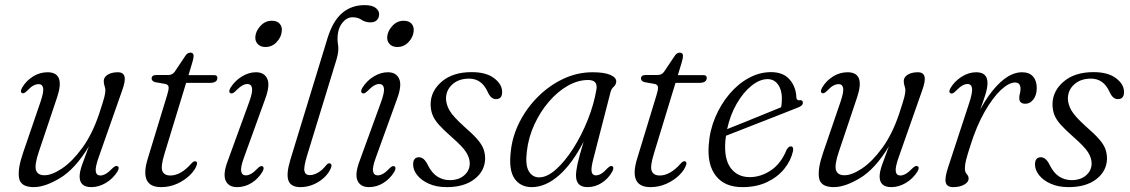

<svg xmlns="http://www.w3.org/2000/svg" viewBox="-20 -740 4521 768"><path d="M449.5 -75.5Q460 -70.5 449.5 -53.5Q431.5 -25 403.2 -8.2Q375 8.5 345.5 8.5Q298.5 8.5 298.5 -34Q298.5 -52.5 308.2 -80.5Q318 -108.5 335.5 -154.5Q281.5 -65 221 -28.2Q160.5 8.5 115 8.5Q62.5 8.5 56.2 -28Q50 -64.5 72.5 -129.5L142 -332.5Q155.5 -372 152.5 -387.8Q149.5 -403.5 134.5 -403.5Q124.5 -403.5 113.2 -397.5Q102 -391.5 86.5 -375Q75 -364 68.5 -367.5Q59 -372 68.5 -389.5Q85 -417.5 112.2 -434.2Q139.5 -451 170 -451Q242.5 -451 208 -349.5L135.5 -133.5Q117.5 -80 124 -59.5Q130.5 -39 158 -39Q187.5 -39 228.2 -66.2Q269 -93.5 309 -148.2Q349 -203 376.5 -284.5Q392 -331.5 396.8 -349.5Q401.5 -367.5 401.5 -377.5Q401.5 -387.5 398.2 -396.2Q395 -405 395 -416Q395 -431.5 410.8 -441.2Q426.5 -451 451.5 -451Q474 -451 478.2 -433Q482.5 -415 467.5 -375L376 -114.5Q360.5 -71.5 363 -54.8Q365.5 -38 381.5 -38Q391 -38 402.8 -44.5Q414.5 -51 431 -68Q443 -79 449.5 -75.5Z M642.5 -404 600 -411.5Q586.5 -416 586.5 -426Q586.5 -440 606 -440H653.5Q669 -440 678.5 -452.5L722 -517.5Q730 -529.5 741.5 -529.5Q754.5 -529.5 754.5 -516Q754.5 -507 748.5 -487.5L734 -439.5H836.5Q849.5 -439.5 849.5 -428.5Q849.5 -408.5 819 -408.5H724.5L638 -125Q622 -73.5 629.5 -55.8Q637 -38 661.5 -38Q703 -38 745.5 -86Q754.5 -96 761 -95Q770.5 -94 767.5 -81.5Q761 -60.5 740 -39.8Q719 -19 688.8 -5.2Q658.5 8.5 624.5 8.5Q535.5 8.5 571.5 -107L648.5 -359.5Q655.5 -382 654.5 -391.5Q653.5 -401 642.5 -404Z M1042 -552Q1021.5 -552 1010.5 -564.2Q999.5 -576.5 1001.5 -594.5Q1003.5 -616.5 1022.2 -636.8Q1041 -657 1067.5 -657Q1088.5 -657 1099 -644.8Q1109.5 -632.5 1107 -614Q1105 -591 1086.5 -571.5Q1068 -552 1042 -552ZM956 -110Q941.5 -70.5 944.8 -54.5Q948 -38.5 963.5 -38.5Q973 -38.5 984.5 -44.8Q996 -51 1011.5 -67.5Q1023 -78.5 1029.5 -75Q1039.5 -70 1029.5 -52.5Q1012.5 -24.5 985.8 -8Q959 8.5 928.5 8.5Q894.5 8.5 882.8 -17.2Q871 -43 890.5 -95L975.5 -328.5Q991 -370 988.2 -387Q985.5 -404 969 -404Q959.5 -404 948 -397.2Q936.5 -390.5 920.5 -374Q909 -363.5 902.5 -367Q892 -372 902 -389Q920 -417.5 947.8 -434.2Q975.5 -451 1004 -451Q1037 -451 1049 -425Q1061 -399 1041 -345Z M1438.5 -719.5Q1468 -719.5 1482.2 -708.8Q1496.5 -698 1496.5 -683Q1496.5 -669 1487.8 -659.8Q1479 -650.5 1461.5 -650.5Q1441.5 -650.5 1426.2 -660.8Q1411 -671 1389.5 -671Q1369 -671 1352.5 -652.5Q1336 -634 1332 -608.5Q1328 -584.5 1332.2 -560.8Q1336.5 -537 1326 -502L1208.5 -118.5Q1194 -71 1197.8 -55.2Q1201.5 -39.5 1219.5 -39.5Q1234.5 -39.5 1252 -49.5Q1269.5 -59.5 1285.5 -80Q1293 -88.5 1299.5 -86.5Q1310.5 -83 1303 -66.5Q1289 -34.5 1254.5 -13Q1220 8.5 1181.5 8.5Q1143.5 8.5 1133.8 -17.8Q1124 -44 1142 -103L1290 -587Q1311 -655.5 1348.2 -687.5Q1385.5 -719.5 1438.5 -719.5Z M1569.5 -552Q1549 -552 1538 -564.2Q1527 -576.5 1529 -594.5Q1531 -616.5 1549.8 -636.8Q1568.5 -657 1595 -657Q1616 -657 1626.5 -644.8Q1637 -632.5 1634.5 -614Q1632.5 -591 1614 -571.5Q1595.5 -552 1569.5 -552ZM1483.5 -110Q1469 -70.5 1472.2 -54.5Q1475.5 -38.5 1491 -38.5Q1500.5 -38.5 1512 -44.8Q1523.5 -51 1539 -67.5Q1550.5 -78.5 1557 -75Q1567 -70 1557 -52.5Q1540 -24.5 1513.2 -8Q1486.5 8.5 1456 8.5Q1422 8.5 1410.2 -17.2Q1398.5 -43 1418 -95L1503 -328.5Q1518.5 -370 1515.8 -387Q1513 -404 1496.5 -404Q1487 -404 1475.5 -397.2Q1464 -390.5 1448 -374Q1436.5 -363.5 1430 -367Q1419.5 -372 1429.5 -389Q1447.5 -417.5 1475.2 -434.2Q1503 -451 1531.5 -451Q1564.5 -451 1576.5 -425Q1588.5 -399 1568.5 -345Z M1779 -19.5Q1815 -19.5 1837 -38.8Q1859 -58 1859 -86.5Q1859 -108 1844.8 -130.8Q1830.5 -153.5 1786.5 -192Q1754 -220.5 1735.5 -241.2Q1717 -262 1709.8 -281.2Q1702.5 -300.5 1702.5 -323.5Q1703 -376 1747.2 -413.8Q1791.5 -451.5 1866.5 -451.5Q1924.5 -451.5 1956.5 -427.2Q1988.5 -403 1988.5 -372.5Q1989 -343.5 1964 -343.5Q1954 -343.5 1945.8 -350.2Q1937.5 -357 1929.5 -375Q1905.5 -425.5 1856.5 -425.5Q1815 -425.5 1789.5 -402.5Q1764 -379.5 1764 -345.5Q1764.5 -322 1778.2 -298Q1792 -274 1837 -233.5Q1871 -204 1889.2 -183Q1907.5 -162 1914 -143.8Q1920.5 -125.5 1920.5 -105Q1919.5 -56 1878.2 -23.8Q1837 8.5 1767 8.5Q1726 8.5 1695.8 -5Q1665.5 -18.5 1649 -39.2Q1632.5 -60 1632.5 -82Q1632.5 -111 1656 -111Q1676.5 -111 1691.5 -79.5Q1707.5 -47.5 1729.8 -33.5Q1752 -19.5 1779 -19.5Z M2354 -107Q2343.5 -68 2346.5 -53.2Q2349.5 -38.5 2363.5 -38.5Q2374 -38.5 2384.8 -45Q2395.5 -51.5 2411 -68Q2422 -78.5 2428.5 -75.5Q2438 -71 2429 -53.5Q2413 -25 2386.5 -8.2Q2360 8.5 2330 8.5Q2284 8.5 2284 -38Q2284 -55.5 2290 -83.8Q2296 -112 2314.5 -173.5Q2269 -85 2215.5 -38.2Q2162 8.5 2107 8.5Q2062 8.5 2038.2 -25.5Q2014.5 -59.5 2023 -133Q2029 -194 2057.8 -251Q2086.5 -308 2132 -353.2Q2177.5 -398.5 2233.5 -424.8Q2289.5 -451 2350.5 -451Q2397 -451 2421.2 -440.5Q2445.5 -430 2445 -413.5Q2444 -401 2435 -393.2Q2426 -385.5 2422.5 -373ZM2087.5 -135.5Q2080.5 -80.5 2095 -55.5Q2109.5 -30.5 2136.5 -30.5Q2168 -30.5 2203.8 -62.2Q2239.5 -94 2272.8 -146Q2306 -198 2331 -260.5Q2356 -323 2366 -384Q2371 -420 2332.5 -420Q2291.5 -420 2250.8 -396.8Q2210 -373.5 2175.5 -333.2Q2141 -293 2117.5 -242Q2094 -191 2087.5 -135.5Z M2600 -404 2557.5 -411.5Q2544 -416 2544 -426Q2544 -440 2563.5 -440H2611Q2626.5 -440 2636 -452.5L2679.5 -517.5Q2687.5 -529.5 2699 -529.5Q2712 -529.5 2712 -516Q2712 -507 2706 -487.5L2691.5 -439.5H2794Q2807 -439.5 2807 -428.5Q2807 -408.5 2776.5 -408.5H2682L2595.5 -125Q2579.5 -73.5 2587 -55.8Q2594.5 -38 2619 -38Q2660.5 -38 2703 -86Q2712 -96 2718.5 -95Q2728 -94 2725 -81.5Q2718.5 -60.5 2697.5 -39.8Q2676.5 -19 2646.2 -5.2Q2616 8.5 2582 8.5Q2493 8.5 2529 -107L2606 -359.5Q2613 -382 2612 -391.5Q2611 -401 2600 -404Z M3152 -135.5Q3144 -98.5 3117.8 -65.5Q3091.5 -32.5 3049 -12Q3006.5 8.5 2949.5 8.5Q2879 8.5 2843.8 -36.2Q2808.5 -81 2815 -161Q2819 -219 2841.2 -271.2Q2863.5 -323.5 2898 -364.2Q2932.5 -405 2975.5 -428.2Q3018.5 -451.5 3064 -451.5Q3113 -451.5 3138.5 -422Q3164 -392.5 3165.5 -350Q3166.5 -337.5 3178 -339Q3190.5 -341 3191.5 -330Q3192.5 -317.5 3172 -310Q3149.5 -301 3111.5 -286Q3073.5 -271 3030.2 -254.2Q2987 -237.5 2948 -222Q2909 -206.5 2884 -197Q2882.5 -187 2881.5 -177.5Q2875.5 -104.5 2902.8 -68Q2930 -31.5 2979 -31.5Q3023 -31.5 3063.5 -58.5Q3104 -85.5 3126.5 -141Q3134.5 -155 3143.5 -154.5Q3155.5 -154 3152 -135.5ZM3050.5 -423.5Q3019 -423.5 2986.2 -397.2Q2953.5 -371 2927.2 -326Q2901 -281 2888.5 -223.5Q2916 -234.5 2955.8 -250.5Q2995.5 -266.5 3035.5 -282.8Q3075.5 -299 3104.5 -311Q3107.5 -325 3107.5 -347Q3107.5 -380.5 3092 -402Q3076.5 -423.5 3050.5 -423.5Z M3649.5 -75.5Q3660 -70.5 3649.5 -53.5Q3631.5 -25 3603.2 -8.2Q3575 8.5 3545.5 8.5Q3498.5 8.5 3498.5 -34Q3498.5 -52.5 3508.2 -80.5Q3518 -108.5 3535.5 -154.5Q3481.5 -65 3421 -28.2Q3360.5 8.5 3315 8.5Q3262.5 8.5 3256.2 -28Q3250 -64.5 3272.5 -129.5L3342 -332.5Q3355.5 -372 3352.5 -387.8Q3349.5 -403.5 3334.5 -403.5Q3324.5 -403.5 3313.2 -397.5Q3302 -391.5 3286.5 -375Q3275 -364 3268.5 -367.5Q3259 -372 3268.5 -389.5Q3285 -417.5 3312.2 -434.2Q3339.5 -451 3370 -451Q3442.5 -451 3408 -349.5L3335.5 -133.5Q3317.5 -80 3324 -59.5Q3330.5 -39 3358 -39Q3387.5 -39 3428.2 -66.2Q3469 -93.5 3509 -148.2Q3549 -203 3576.5 -284.5Q3592 -331.5 3596.8 -349.5Q3601.5 -367.5 3601.5 -377.5Q3601.5 -387.5 3598.2 -396.2Q3595 -405 3595 -416Q3595 -431.5 3610.8 -441.2Q3626.5 -451 3651.5 -451Q3674 -451 3678.2 -433Q3682.5 -415 3667.5 -375L3576 -114.5Q3560.5 -71.5 3563 -54.8Q3565.5 -38 3581.5 -38Q3591 -38 3602.8 -44.5Q3614.5 -51 3631 -68Q3643 -79 3649.5 -75.5Z M3783.5 -366.5Q3772.5 -370.5 3781.5 -387Q3798.5 -415.5 3826.8 -433.2Q3855 -451 3885 -451Q3930 -451 3930 -408Q3930 -388.5 3921.5 -361.5Q3913 -334.5 3901 -301.5Q3937.5 -370 3981.2 -410.5Q4025 -451 4068 -451Q4097.5 -451 4112.5 -433.5Q4127.5 -416 4127 -387Q4126.5 -358.5 4113.2 -341.8Q4100 -325 4081.5 -325Q4057 -325 4057 -348Q4057 -357 4059.5 -365.5Q4062 -374 4062 -384.5Q4062 -410 4040.5 -410Q4015.5 -410 3983.2 -379.8Q3951 -349.5 3918.5 -292.8Q3886 -236 3861 -156Q3849.5 -120.5 3844.5 -101Q3839.5 -81.5 3839.5 -66.5Q3839.5 -51.5 3847 -43.5Q3854.5 -35.5 3854.5 -25.5Q3854.5 -11.5 3836.8 -1.5Q3819 8.5 3792.5 8.5Q3767 8.5 3762.8 -10.8Q3758.5 -30 3773.5 -74L3856 -325.5Q3870.5 -369 3868.2 -386.5Q3866 -404 3849.5 -404Q3840 -404 3828.8 -397.5Q3817.5 -391 3801 -374Q3790 -363.5 3783.5 -366.5Z M4266.5 -19.5Q4302.5 -19.5 4324.5 -38.8Q4346.5 -58 4346.5 -86.5Q4346.5 -108 4332.2 -130.8Q4318 -153.5 4274 -192Q4241.5 -220.5 4223 -241.2Q4204.5 -262 4197.2 -281.2Q4190 -300.5 4190 -323.5Q4190.5 -376 4234.8 -413.8Q4279 -451.5 4354 -451.5Q4412 -451.5 4444 -427.2Q4476 -403 4476 -372.5Q4476.5 -343.5 4451.5 -343.5Q4441.5 -343.5 4433.2 -350.2Q4425 -357 4417 -375Q4393 -425.5 4344 -425.5Q4302.5 -425.5 4277 -402.5Q4251.5 -379.5 4251.5 -345.5Q4252 -322 4265.8 -298Q4279.5 -274 4324.5 -233.5Q4358.5 -204 4376.8 -183Q4395 -162 4401.5 -143.8Q4408 -125.5 4408 -105Q4407 -56 4365.8 -23.8Q4324.5 8.5 4254.5 8.5Q4213.5 8.5 4183.2 -5Q4153 -18.5 4136.5 -39.2Q4120 -60 4120 -82Q4120 -111 4143.5 -111Q4164 -111 4179 -79.5Q4195 -47.5 4217.2 -33.5Q4239.5 -19.5 4266.5 -19.5Z"/></svg>

Font: Fraunces 72pt S050 Light
Style: Italic
Weight: 300
Italic angle: -16°
Version: Version 1.000; ttfautohint (v1.8.3)